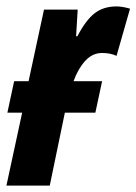

<svg xmlns="http://www.w3.org/2000/svg" viewBox="-29 -578 425 598"><path d="M40 -227H-6L15 -325H60L108 -548H213L208 -465H212Q238 -515 265.5 -536.5Q293 -558 334 -558Q352 -558 376 -551L334 -404Q315 -413 289 -413Q259 -413 236.5 -388.5Q214 -364 200 -325H289L268 -227H173L126 0H-9Z"/></svg>

Font: Noto Sans Display Ex Bold Cond
Style: Italic
Weight: 800
Width: 3
Italic angle: -12°
Designer: Monotype Design team
Foundry: Monotype Imaging Inc.
Version: Version 1.000